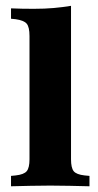

<svg xmlns="http://www.w3.org/2000/svg" viewBox="-20 -651 342 671"><path d="M155.6 -2.4Q119.4 -2.4 87.1 -1.6Q54.8 -0.8 18.5 0V-36.3L34.7 -37.9Q63.7 -41.1 73.4 -52.8Q83.1 -64.5 83.1 -94.4V-209.7H228.2V-94.4Q228.2 -64.5 237.5 -52.8Q246.8 -41.1 275.8 -37.9L292.7 -36.3V0Q255.6 -0.8 223.8 -1.6Q191.9 -2.4 155.6 -2.4ZM83.1 -209.7V-525Q83.1 -556.5 73.4 -568.1Q63.7 -579.8 34.7 -583.9L18.5 -585.5V-621.8Q38.7 -621 56.5 -620.6Q74.2 -620.2 97.6 -620.2Q136.3 -620.2 167.7 -623Q199.2 -625.8 228.2 -630.6V-621.8V-209.7Z"/></svg>

Font: Playfair 9pt Black
Style: Regular
Weight: 900
Designer: Claus Eggers Sørensen
Foundry: Claus Eggers Sørensen
Version: Version 2.203